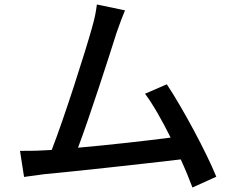

<svg xmlns="http://www.w3.org/2000/svg" viewBox="-20 -795 1040 854"><path d="M169 -126C139 -124 100 -124 69 -124L87 -8C117 -12 150 -17 175 -20C305 -32 625 -67 784 -86C805 -40 823 4 836 39L942 -9C899 -116 792 -315 722 -420L625 -378C660 -332 701 -259 739 -183C632 -169 463 -150 327 -138C377 -270 468 -552 498 -648C513 -692 525 -722 536 -749L411 -775C407 -746 403 -719 389 -671C361 -570 266 -271 210 -128Z"/></svg>

Font: GenYoGothic2 TW M
Style: Regular
Weight: 500
Version: Version 2.100;PS 2.1;hotconv 16.6.51;makeotf.lib2.5.65220 DE